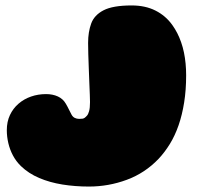

<svg xmlns="http://www.w3.org/2000/svg" viewBox="-20 -639 742 705"><path d="M306.5 46Q255.5 46 209 38.5Q162.5 31 123.8 14.5Q85 -2 57 -29Q39 -46.5 27.5 -68.2Q16 -90 10.5 -113.8Q5 -137.5 5 -161Q5 -192 16.5 -216.5Q28 -241 48 -258.2Q68 -275.5 94 -284.5Q120 -293.5 149 -293.5Q173.5 -293.5 192.5 -284.8Q211.5 -276 221.5 -258.5Q228 -247.5 233 -237Q238 -226.5 243 -217.5Q247.5 -209.5 254.8 -206Q262 -202.5 270.5 -202.5Q278.5 -202.5 283 -203.2Q287.5 -204 291 -206.5Q295 -209.5 299.5 -214.5Q304 -219.5 307.2 -231Q310.5 -242.5 310.5 -264Q310.5 -272 309.8 -291.2Q309 -310.5 308 -335.8Q307 -361 306 -388.2Q305 -415.5 304.2 -440Q303.5 -464.5 303.5 -481.5Q303.5 -521.5 314.8 -552.5Q326 -583.5 360.2 -601.2Q394.5 -619 463.5 -619Q513.5 -619 550.8 -600.2Q588 -581.5 612.5 -547.5Q622.5 -533.5 630.8 -517.5Q639 -501.5 645.2 -483.5Q651.5 -465.5 655.5 -446Q659.5 -426.5 661.5 -405.5Q663.5 -384.5 663.5 -362.5Q663.5 -308.5 656.2 -263Q649 -217.5 635.8 -179.2Q622.5 -141 603.8 -110.5Q585 -80 562.5 -56Q512.5 -3.5 445.5 21.2Q378.5 46 306.5 46Z"/></svg>

Font: Gluten Thin Black
Style: Regular
Weight: 900
Version: Version 1.300